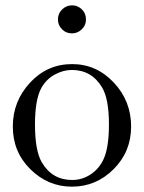

<svg xmlns="http://www.w3.org/2000/svg" viewBox="-20 -688 540 719"><path d="M197 -615Q197 -638 213 -653Q229 -668 250 -668Q271 -668 286.5 -653Q302 -638 302 -615Q302 -593 286 -578Q270 -563 250 -563Q227 -563 212 -578.5Q197 -594 197 -615ZM250 -448Q341 -448 406 -379Q471 -310 471 -214Q471 -120 405.5 -54.5Q340 11 249 11Q160 11 94 -54Q28 -119 28 -214Q28 -309 92.5 -378.5Q157 -448 250 -448ZM111 -222Q111 -125 136 -81Q175 -14 250 -14Q287 -14 318 -34Q349 -54 366 -88Q388 -132 388 -222Q388 -318 362 -361Q323 -426 249 -426Q217 -426 185.5 -409Q154 -392 135 -359Q111 -315 111 -222Z"/></svg>

Font: CMU Serif
Style: Roman
Weight: 500
Version: Version 0.7.0